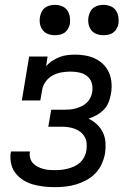

<svg xmlns="http://www.w3.org/2000/svg" viewBox="-20 -763 540 791"><path d="M206 8Q183 8 160.5 5.5Q138 3 116.5 -3Q95 -9 76.5 -20.5Q58 -32 44.5 -49Q31 -66 26 -88Q21 -110 24 -133Q25 -134 25 -136Q25 -138 26 -139H103Q103 -138 103 -137.5Q103 -137 103 -136Q101 -123 104.5 -111Q108 -99 116 -90.5Q124 -82 134.5 -76.5Q145 -71 157 -67.5Q169 -64 181.5 -63Q194 -62 206 -62Q220 -62 233.5 -63.5Q247 -65 260.5 -68.5Q274 -72 287 -78Q300 -84 310.5 -94Q321 -104 327.5 -117Q334 -130 336 -143Q338 -158 337 -172Q336 -186 329.5 -198Q323 -210 312.5 -218.5Q302 -227 289 -232Q276 -237 262 -239Q248 -241 234 -241H179L191 -311H245Q257 -311 269 -312Q281 -313 293 -316.5Q305 -320 316.5 -325.5Q328 -331 337.5 -340Q347 -349 352.5 -360.5Q358 -372 360 -384Q363 -403 358 -420.5Q353 -438 339.5 -449Q326 -460 308 -464Q290 -468 271 -468Q253 -468 234.5 -465Q216 -462 198.5 -453Q181 -444 169 -428Q157 -412 154 -394L146 -349H70L100 -530H176L170 -490Q181 -503 195.5 -512.5Q210 -522 225.5 -528Q241 -534 257.5 -536Q274 -538 289 -538Q312 -538 333.5 -534Q355 -530 374 -520.5Q393 -511 407.5 -496Q422 -481 430 -461.5Q438 -442 439.5 -420Q441 -398 437 -376Q434 -359 427.5 -342Q421 -325 408 -311.5Q395 -298 378.5 -289Q362 -280 345 -274Q364 -265 379.5 -250.5Q395 -236 404 -217Q413 -198 414.5 -176Q416 -154 413 -132Q409 -110 399.5 -88.5Q390 -67 374 -50Q358 -33 337 -21.5Q316 -10 294.5 -3.5Q273 3 250.5 5.5Q228 8 206 8ZM406 -618Q391 -618 377.5 -623Q364 -628 355.5 -639.5Q347 -651 344.5 -665.5Q342 -680 345 -695Q347 -705 352 -715Q357 -725 366 -731.5Q375 -738 385.5 -740.5Q396 -743 406 -743Q421 -743 435 -737.5Q449 -732 457 -720.5Q465 -709 467.5 -694.5Q470 -680 468 -665Q466 -655 460.5 -645Q455 -635 446 -628.5Q437 -622 426.5 -620Q416 -618 406 -618ZM206 -618Q191 -618 177.5 -623Q164 -628 155.5 -639.5Q147 -651 144.5 -665.5Q142 -680 145 -695Q147 -705 152 -715Q157 -725 166 -731.5Q175 -738 185.5 -740.5Q196 -743 206 -743Q221 -743 235 -737.5Q249 -732 257 -720.5Q265 -709 267.5 -694.5Q270 -680 268 -665Q266 -655 260.5 -645Q255 -635 246 -628.5Q237 -622 226.5 -620Q216 -618 206 -618Z"/></svg>

Font: Iosevka Curly Slab Oblique
Style: Regular
Weight: 400
Italic angle: -9°
Monospace: yes
Designer: Belleve Invis
Foundry: Belleve Invis
Version: Version 11.1.0; ttfautohint (v1.8.3)